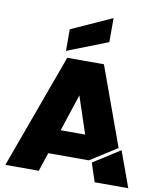

<svg xmlns="http://www.w3.org/2000/svg" viewBox="-104 -1073 976 1165"><g transform="rotate(10 383.5 -490.5)"><path d="M250 -878V-745L500 -843V-991ZM491 -705H265L8 0H214L252 -115H502L667 -220ZM453 -265H302L377 -493ZM560 10H767L687 -210L522 -105Z"/></g></svg>

Font: Poppins STUK1
Style: Regular
Weight: 400
Designer: Jonny Pinhorn (original), Sammy Jo Hughes (modified version)
Foundry: Type Mafia
Version: Version 1.002;hotconv 1.0.109;makeotfexe 2.5.65596